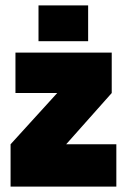

<svg xmlns="http://www.w3.org/2000/svg" viewBox="-20 -688 465 708"><path d="M409 -156V0H19V-156L191 -345H37V-494H392V-345L224 -156ZM305 -536H122V-668H305Z"/></svg>

Font: Blinker ExtraBold
Style: Regular
Weight: 800
Designer: Juergen Huber
Foundry: supertype
Version: Version 1.017;hotconv 1.0.117;makeotfexe 2.5.65602